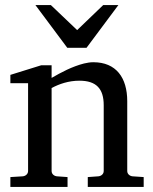

<svg xmlns="http://www.w3.org/2000/svg" viewBox="-20 -740 606 759"><path d="M348 -494C337 -494 325 -492 312 -489C265 -477 222 -454 184 -432V-482H143L21 -444V-411H91V-64C91 -52 81 -44 70 -43L21 -40V-1H247V-40L205 -43C194 -44 184 -52 184 -64V-392C214 -408 251 -421 294 -421C361 -421 390 -389 390 -324V-64C390 -52 380 -44 369 -43L327 -40V-1H548V-40L504 -43C493 -44 483 -52 483 -64V-340C483 -433 439 -494 349 -494ZM322 -551 448 -720H388L285 -621L181 -720H120L246 -551Z"/></svg>

Font: Veleka
Style: Regular
Weight: 400
Designer: Stefan Peev, Context Ltd, 2016; SIL International, 1997-2014.
Foundry: Stefan Peev, Context Ltd, 2016
Version: Version 1.000